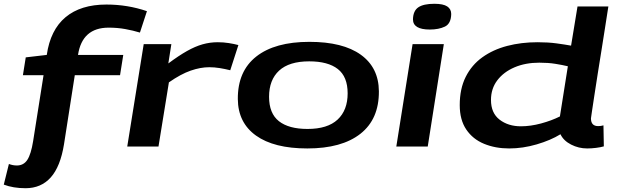

<svg xmlns="http://www.w3.org/2000/svg" viewBox="-82 -774 3263 1014"><path d="M53 220Q-12 220 -62 201L-35 92Q-14 100 7 100Q43 100 62.5 70Q82 40 93 -29L148 -377H39L54 -471L165 -484Q184 -616 264 -683Q344 -750 480 -750Q592 -750 694 -715L657 -602Q621 -613 579.5 -620.5Q538 -628 492 -628Q352 -628 330 -484H569L552 -377H313L256 -12Q237 106 186 163Q135 220 53 220Z M823 -541 807 -439Q862 -480 905.5 -504.5Q949 -529 988 -540Q1027 -551 1068 -551Q1098 -551 1126.5 -546.5Q1155 -542 1177 -536L1134 -403Q1106 -410 1078 -414.5Q1050 -419 1023 -419Q977 -419 925 -401Q873 -383 810 -339L755 0H590L677 -541Z M1541 10Q1365 10 1270 -58Q1175 -126 1174 -251Q1173 -398 1271.5 -475.5Q1370 -553 1552 -553Q1729 -553 1823.5 -485Q1918 -417 1919 -292Q1920 -145 1821.5 -67.5Q1723 10 1541 10ZM1542 -93Q1648 -93 1701 -142.5Q1754 -192 1754 -281Q1754 -369 1702 -409.5Q1650 -450 1551 -450Q1445 -450 1392 -401Q1339 -352 1339 -263Q1339 -175 1391 -134Q1443 -93 1542 -93Z M2212 -754Q2259 -754 2280 -740Q2301 -726 2301 -700Q2300 -649 2267.5 -633.5Q2235 -618 2188 -618Q2099 -618 2099 -672Q2100 -717 2127.5 -735.5Q2155 -754 2212 -754ZM2011 0 2097 -541H2262L2177 0Z M3019 10Q2974 10 2934 -10.5Q2894 -31 2878 -65Q2826 -33 2752.5 -11.5Q2679 10 2607 10Q2534 10 2474.5 -14.5Q2415 -39 2380.5 -90Q2346 -141 2346 -219Q2346 -305 2377.5 -368Q2409 -431 2465.5 -471.5Q2522 -512 2596.5 -531.5Q2671 -551 2757 -551Q2812 -551 2856.5 -545Q2901 -539 2934 -533L2968 -740H3131Q3131 -740 3126 -708.5Q3121 -677 3113 -625Q3105 -573 3095 -511Q3085 -449 3075 -386Q3065 -323 3057 -270Q3049 -217 3044 -184Q3039 -151 3039 -149Q3039 -108 3077 -108Q3084 -108 3091.5 -109Q3099 -110 3105 -112L3107 -1Q3090 4 3065.5 7Q3041 10 3019 10ZM2669 -107Q2720 -107 2775.5 -122Q2831 -137 2875 -159L2917 -424Q2888 -431 2850.5 -437Q2813 -443 2766 -443Q2693 -443 2635.5 -418.5Q2578 -394 2544.5 -350Q2511 -306 2511 -246Q2511 -177 2556.5 -142Q2602 -107 2669 -107Z"/></svg>

Font: Georama Extra Expanded SemiBold
Style: Italic
Weight: 600
Width: 8
Italic angle: -9°
Designer: Jean-Baptiste Levee
Foundry: Production Type
Version: Version 1.000